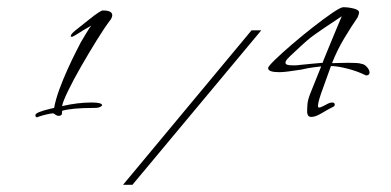

<svg xmlns="http://www.w3.org/2000/svg" viewBox="-20 -625 1083 532"><path d="M83 -300Q78 -300 78 -306Q78 -314 121 -324L130 -326Q134 -349 144.5 -377.5Q155 -406 167.5 -433.5Q180 -461 190.5 -481.5Q201 -502 204 -508Q209 -516 219 -533Q229 -550 233 -554L212 -542Q207 -539 194.5 -531Q182 -523 179 -523Q176 -523 176 -525Q176 -530 188 -540L227 -571Q258 -596 265 -596Q291 -596 291 -583Q291 -577 286 -570Q270 -549 248 -513.5Q226 -478 204.5 -440.5Q183 -403 168.5 -373Q154 -343 152 -331Q195 -341 234 -341Q263 -341 263 -333Q263 -332 258 -329Q253 -326 242 -326Q210 -326 188 -324Q166 -322 152 -318V-315Q152 -307 149 -305.5Q146 -304 142 -304Q138 -304 134 -307Q130 -310 128 -311Q123 -311 111.5 -308.5Q100 -306 91 -303Q82 -300 83 -300ZM321 -113 677 -541H704L347 -113ZM843 -301Q835 -301 833 -306.5Q831 -312 831 -314Q831 -325 832 -337.5Q833 -350 843 -374L870 -441Q862 -440 849 -438.5Q836 -437 814 -432Q794 -429 779 -427Q764 -425 754 -425Q723 -425 723 -436Q722 -440 741 -458.5Q760 -477 788.5 -501.5Q817 -526 847 -549.5Q877 -573 900.5 -589Q924 -605 931 -605Q945 -605 959.5 -601.5Q974 -598 975 -591Q975 -589 974 -585.5Q973 -582 971 -577Q955 -554 934.5 -520Q914 -486 900 -450Q909 -450 920.5 -450.5Q932 -451 944 -451Q956 -451 966.5 -450.5Q977 -450 982 -448Q990 -447 997 -439Q1004 -431 1004 -424Q1004 -416 994 -416Q970 -428 942 -435Q914 -442 897 -442Q879 -393 870 -367Q861 -341 861 -331Q861 -327 865 -327Q867 -327 874.5 -330.5Q882 -334 889 -338Q895 -341 900 -341Q907 -341 907.5 -336Q908 -331 903 -329Q889 -322 871.5 -311.5Q854 -301 843 -301ZM789 -444Q794 -444 799 -444Q804 -444 810 -445Q830 -447 845.5 -448.5Q861 -450 874 -451Q875 -455 881.5 -470.5Q888 -486 896.5 -507Q905 -528 913.5 -548Q922 -568 927 -580L879 -548Q846 -526 830 -512Q814 -498 793 -478Q783 -469 777 -462.5Q771 -456 771 -451Q771 -444 789 -444Z"/></svg>

Font: Petemoss
Style: Regular
Weight: 400
Designer: Robert E. Leuschke
Foundry: Robert E. Leuschke
Version: Version 1.010; ttfautohint (v1.8.3)